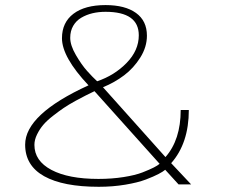

<svg xmlns="http://www.w3.org/2000/svg" viewBox="-20 -726 890 756"><path d="M369 9.5Q228.5 9.5 153.8 -32.2Q79 -74 79 -156.5Q79 -276 328.5 -390Q224 -501 224 -575.5Q224 -637.5 269.2 -671.8Q314.5 -706 395.5 -706Q472.5 -706 515.5 -675Q558.5 -644 558.5 -585.5Q558.5 -541 532.5 -499.5Q506.5 -458 468.8 -429.5Q431 -401 385.5 -382.5L631.5 -107.5Q691.5 -175.5 691.5 -293H723.5Q723.5 -162 654 -83.5L732.5 0H683L630.5 -57.5Q622.5 -50.5 604 -40.8Q585.5 -31 554 -19Q522.5 -7 473.2 1.2Q424 9.5 369 9.5ZM362.5 -406Q430.5 -429 478.5 -478.2Q526.5 -527.5 526.5 -587Q526.5 -679.5 395.5 -679.5Q368 -679.5 344 -673.8Q320 -668 300 -656.2Q280 -644.5 268.2 -624.2Q256.5 -604 256.5 -577Q256.5 -547.5 279 -509Q301.5 -470.5 322.8 -446.8Q344 -423 362.5 -406ZM367.5 -21.5Q420.5 -21.5 466.5 -28.8Q512.5 -36 541.2 -47.2Q570 -58.5 585.5 -66.5Q601 -74.5 608.5 -81L352 -367Q330.5 -356.5 317.8 -350.2Q305 -344 277.2 -328.8Q249.5 -313.5 231 -301Q212.5 -288.5 188.8 -270Q165 -251.5 150.5 -234.5Q136 -217.5 125.8 -196.5Q115.5 -175.5 115.5 -155.5Q115.5 -92.5 182.5 -57Q249.5 -21.5 367.5 -21.5Z"/></svg>

Font: League Mono Wide Thin
Style: Regular
Weight: 100
Width: 8
Designer: Tyler Finck
Foundry: The League of Moveable Type / Tyler Finck
Version: Version 2.210